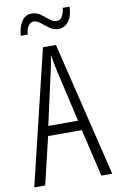

<svg xmlns="http://www.w3.org/2000/svg" viewBox="-98 -951 610 1004"><g transform="rotate(-10 207.0 -449.5)"><path d="M356 0 297 -252H118L58 0H0L172 -714H241L414 0ZM224 -574Q218 -600 214 -622Q210 -644 206 -667Q200 -624 188 -574L128 -304H286ZM68 -793Q72 -840 91 -869Q110 -898 144 -898Q170 -898 190.5 -883Q211 -868 229.5 -852.5Q248 -837 268 -837Q286 -837 296 -853.5Q306 -870 310 -899H346Q344 -847 322.5 -820.5Q301 -794 270 -794Q244 -794 223 -809Q202 -824 183.5 -839.5Q165 -855 147 -855Q131 -855 119.5 -839.5Q108 -824 105 -793Z"/></g></svg>

Font: Noto Sans Hebrew ExtraCondensed Light
Style: Regular
Weight: 300
Width: 2
Designer: Monotype Design Team
Foundry: Monotype Imaging Inc.
Version: Version 2.004; ttfautohint (v1.8.4.7-5d5b)